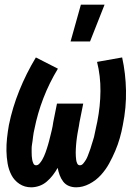

<svg xmlns="http://www.w3.org/2000/svg" viewBox="-20 -787 590 819"><path d="M113 12Q85 12 63 -2.5Q41 -17 29 -40Q17 -63 12.5 -89.5Q8 -116 7.5 -143Q7 -170 10 -198Q13 -226 18 -254Q33 -328 62.5 -401Q92 -474 133 -542L227 -494Q190 -433 165 -368Q140 -303 127 -237Q125 -229 123.5 -220.5Q122 -212 121 -203.5Q120 -195 119 -187Q118 -179 116.5 -170.5Q115 -162 115 -154Q115 -146 115 -137.5Q115 -129 115.5 -121Q116 -113 117.5 -105Q119 -97 122.5 -89.5Q126 -82 134 -82Q142 -82 148.5 -89.5Q155 -97 159.5 -104.5Q164 -112 167.5 -120Q171 -128 174 -136Q177 -144 179.5 -152Q182 -160 184.5 -168Q187 -176 189 -184Q191 -192 193 -200Q195 -208 197 -216Q199 -224 201 -232.5Q203 -241 204.5 -249Q206 -257 207 -265L223 -345H335L319 -265Q318 -257 316.5 -249Q315 -241 313.5 -233Q312 -225 310.5 -216.5Q309 -208 308 -200Q307 -192 306 -184Q305 -176 304.5 -168Q304 -160 303.5 -152Q303 -144 303 -136Q303 -128 303.5 -120Q304 -112 305 -104.5Q306 -97 309.5 -89.5Q313 -82 321 -82Q329 -82 335.5 -90Q342 -98 346.5 -105.5Q351 -113 354 -121Q357 -129 360 -137Q363 -145 366 -153.5Q369 -162 371 -170Q373 -178 376 -186Q379 -194 381 -202.5Q383 -211 384.5 -219Q386 -227 388 -235.5Q390 -244 391.5 -252Q393 -260 395 -268Q408 -334 408.5 -398.5Q409 -463 394 -523L501 -542Q516 -474 517.5 -401Q519 -328 504 -254Q499 -226 491 -198Q483 -170 471.5 -143Q460 -116 445.5 -89.5Q431 -63 410 -40Q389 -17 361 -2.5Q333 12 305 12Q288 12 273.5 6Q259 0 249.5 -12.5Q240 -25 234.5 -40Q229 -55 226 -71Q217 -55 205.5 -40Q194 -25 179.5 -12.5Q165 0 147.5 6Q130 12 113 12ZM281 -610 325 -767H426L364 -610Z"/></svg>

Font: Lode
Style: Bold Italic
Weight: 700
Italic angle: -11°
Monospace: yes
Designer: Belleve Invis
Foundry: Belleve Invis
Version: Version 29.2.0; ttfautohint (v1.8.3)